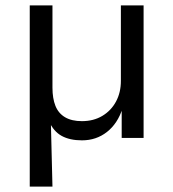

<svg xmlns="http://www.w3.org/2000/svg" viewBox="-20 -510 640 710"><path d="M90 180V-490H174V-186Q174 -146 185 -118.5Q196 -91 220.5 -76.5Q245 -62 283 -62Q326 -62 358.5 -81.5Q391 -101 409 -134.5Q427 -168 427 -211V-490H511V0H430V-109H433Q415 -53 375.5 -22Q336 9 283 9Q238 9 208 -7.5Q178 -24 161 -62H168L174 180Z"/></svg>

Font: Nunito Sans 10pt
Style: Regular
Weight: 400
Designer: Vernon Adams
Foundry: Vernon Adams
Version: Version 3.101;gftools[0.9.27]